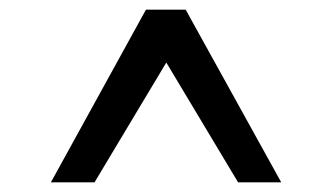

<svg xmlns="http://www.w3.org/2000/svg" viewBox="-20 -732 685 396"><path d="M85 -356 281 -712H363L560 -356H471L323 -603L175 -356Z"/></svg>

Font: Overpass
Style: Regular
Weight: 400
Designer: Delve Withrington, Dave Bailey, Thomas Jockin
Foundry: Delve Fonts LLC
Version: Version 4.000